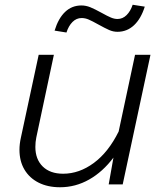

<svg xmlns="http://www.w3.org/2000/svg" viewBox="-20 -777 690 809"><path d="M129 -158Q129 -106 160 -75.5Q191 -45 246 -45Q314 -45 375.5 -90.5Q437 -136 480 -223L549 -546H614L497 0H438L458 -113Q413 -53 355.5 -20.5Q298 12 233 12Q181 12 142.5 -7.5Q104 -27 83 -62.5Q62 -98 62 -146Q62 -170 68 -197L143 -546H207L133 -198Q129 -179 129 -158ZM323 -754Q342 -754 360.5 -746.5Q379 -739 408 -723Q433 -709 447.5 -703Q462 -697 475 -697Q497 -697 513.5 -713.5Q530 -730 539 -757L590 -749Q574 -698 544.5 -670.5Q515 -643 475 -643Q457 -643 440 -650.5Q423 -658 394 -674Q369 -688 354 -694.5Q339 -701 324 -701Q302 -701 285.5 -684.5Q269 -668 260 -640L210 -648Q226 -700 254.5 -727Q283 -754 323 -754Z"/></svg>

Font: Azeret Mono Light
Style: Italic
Weight: 300
Italic angle: -12°
Designer: Martin Vácha
Foundry: Displaay
Version: Version 1.000; Glyphs 3.0.3, build 3074